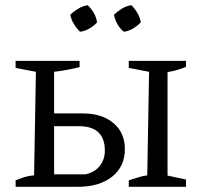

<svg xmlns="http://www.w3.org/2000/svg" viewBox="-20 -718 768 738"><path d="M475 0V-25Q492 -30 510.5 -36Q529 -42 546 -44L553 -442L475 -457V-484H695V-461Q678 -454 661 -449Q644 -444 624 -441V-43L695 -28V0ZM40 0V-25Q52 -30 70 -36Q88 -42 111 -44L118 -442L40 -457V-484H286V-460Q261 -454 237.5 -449.5Q214 -445 188 -442V-48H310Q346 -57 364.5 -81.5Q383 -106 383 -139Q383 -233 283 -233H154V-282H299Q372 -282 416 -245Q460 -208 460 -145Q460 -78 411 -39Q362 0 280 0ZM317 -698Q331 -685 341 -667.5Q351 -650 353 -632Q342 -619 324 -608.5Q306 -598 288 -596Q275 -608 264.5 -625Q254 -642 250 -661Q263 -674 280.5 -684.5Q298 -695 317 -698ZM485 -698Q498 -685 508.5 -667.5Q519 -650 521 -632Q509 -619 491.5 -608.5Q474 -598 456 -596Q441 -608 431.5 -625Q422 -642 418 -661Q431 -674 448 -684.5Q465 -695 485 -698Z"/></svg>

Font: Piazzolla 24pt
Style: Regular
Weight: 400
Designer: Juan Pablo del Peral
Foundry: Huerta Tipografica
Version: Version 2.005